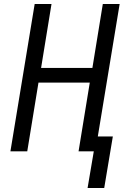

<svg xmlns="http://www.w3.org/2000/svg" viewBox="-20 -755 640 958"><path d="M417 183 448 0H372L428 -343H172L116 0H32L153 -735H237L185 -416H441L493 -735H577L468 -74H543L500 183Z"/></svg>

Font: Iosevka Aile
Style: Italic
Weight: 400
Italic angle: -9°
Designer: Belleve Invis
Foundry: Belleve Invis
Version: Version 28.0.1; ttfautohint (v1.8.4)